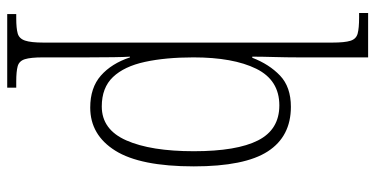

<svg xmlns="http://www.w3.org/2000/svg" viewBox="-274 -526 1040 532"><g transform="rotate(90 246.0 -260.0)"><path d="M19 240V215H31Q58 215 72.5 211Q87 207 92.5 190.5Q98 174 98 140V-661Q98 -695 93 -711Q88 -727 73 -731Q58 -735 29 -735H16V-760H139V-566Q139 -534 138 -499.5Q137 -465 137 -439H140Q158 -486 189.5 -516Q221 -546 276 -546Q358 -546 399.5 -482Q441 -418 441 -277Q441 -129 397.5 -59.5Q354 10 278 10Q223 10 189.5 -19.5Q156 -49 139 -100H137Q138 -86 138.5 -54Q139 -22 139 18V141Q139 175 144 191Q149 207 163.5 211Q178 215 206 215H223V240ZM275 -22Q339 -22 369 -90Q399 -158 399 -277Q399 -396 369 -455Q339 -514 272 -514Q202 -514 170.5 -450Q139 -386 139 -276Q139 -199 151.5 -141.5Q164 -84 193.5 -53Q223 -22 275 -22Z"/></g></svg>

Font: Noto Serif Tamil Condensed ExtraLight
Style: Italic
Weight: 200
Width: 3
Italic angle: -12°
Designer: Indian Type Foundry, Tom Grace, and the Monotype Design Team
Foundry: Monotype Imaging Inc.
Version: Version 2.003; ttfautohint (v1.8.4.7-5d5b)